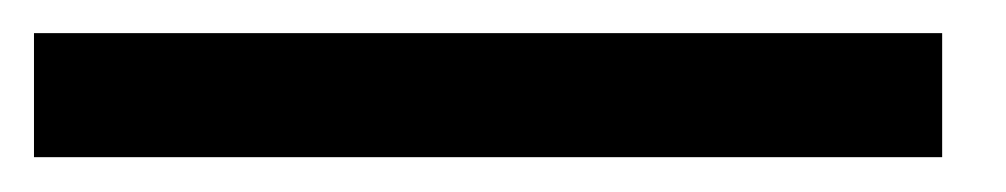

<svg xmlns="http://www.w3.org/2000/svg" viewBox="-20 -834 592 113"><path d="M534.5 -741.5H0V-814.5H534.5Z"/></svg>

Font: MM Phetkon
Style: Regular
Weight: 400
Designer: Khon Soe Zaw Thu
Version: Version 1.00 July 15, 2016, initial release